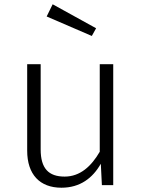

<svg xmlns="http://www.w3.org/2000/svg" viewBox="-20 -865 662 897"><path d="M226 -845 198 -788 409 -697 429 -733ZM509 -565H446V-156C407 -89 355 -40 282 -40C207 -40 170 -78 170 -167V-565H107V-161C107 -50 166 12 267 12C354 12 413 -33 451 -100L456 0H509Z"/></svg>

Font: Glow Sans SC Normal
Style: Regular
Weight: 400
Designer: Ryoko NISHIZUKA (kana, bopomofo & ideographs); Paul D. Hunt (Latin, Greek & Cyrillic); Sandoll Communications, Soo-young
Version: Version 0.93